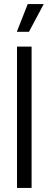

<svg xmlns="http://www.w3.org/2000/svg" viewBox="-20 -928 239 948"><path d="M64 0V-698H136V0ZM123 -771H63L117 -908H196Z"/></svg>

Font: Bricolage Grotesque Condensed Light
Style: Regular
Weight: 300
Width: 3
Designer: Mathieu Triay
Foundry: Atelier Triay
Version: Version 1.000;gftools[0.9.30]